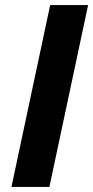

<svg xmlns="http://www.w3.org/2000/svg" viewBox="-20 -734 366 754"><path d="M25 0 177 -714H326L174 0Z"/></svg>

Font: Noto IKEA Latin
Style: Bold Italic
Weight: 700
Italic angle: -12°
Designer: Monotype Design Team
Foundry: Monotype Imaging Inc.
Version: Version 1.0